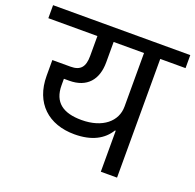

<svg xmlns="http://www.w3.org/2000/svg" viewBox="-143 -827 973 956"><g transform="rotate(20 343.5 -349.0)"><path d="M487 0H573V-629H707V-698H-20V-629H240V-523C240 -466 219 -440 167 -440H70V-357C70 -212 162 -130 299 -130C391 -130 450 -163 483 -217H487ZM308 -209C211 -209 156 -247 156 -338V-372H184C278 -372 326 -429 326 -521V-629H487V-345C487 -267 420 -209 308 -209Z"/></g></svg>

Font: IBM Plex Devanagari Text
Style: Regular
Weight: 450
Designer: Mike Abbink, Paul van der Laan, Pieter van Rosmalen, Erin McLaughlin
Foundry: Bold Monday
Version: Version 1.0